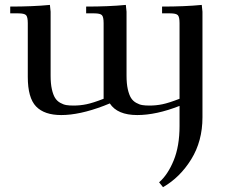

<svg xmlns="http://www.w3.org/2000/svg" viewBox="-20 -466 945 789"><path d="M22 -411.1V-439Q115.2 -439 185.1 -445.8L188 -418V-154.8Q188 -122.6 193.1 -99.6Q198.2 -76.7 206.3 -63.7Q214.4 -50.8 227.5 -43.5Q240.7 -36.1 252.7 -34.2Q264.6 -32.2 282.2 -32.2Q309.1 -32.2 335.4 -37.6Q361.8 -43 405.8 -60.1V-371.1Q405.8 -396.5 398.7 -403.8Q391.6 -411.1 367.2 -411.1H334V-439Q427.2 -439 497.1 -445.8L500 -418V-154.8Q500 -122.6 505.1 -99.6Q510.3 -76.7 518.3 -63.7Q526.4 -50.8 539.6 -43.5Q552.7 -36.1 564.7 -34.2Q576.7 -32.2 594.2 -32.2Q621.1 -32.2 647.5 -37.6Q673.8 -43 717.8 -60.1V-371.1Q717.8 -396.5 710.7 -403.8Q703.6 -411.1 679.2 -411.1H646V-439Q739.3 -439 809.1 -445.8L812 -418V16.1Q812 113.8 765.9 188.5Q719.7 263.2 649.9 303.2L633.8 283.2Q669.4 252.4 693.6 193.6Q717.8 134.8 717.8 51.8V-30.8Q622.1 6.8 543.9 6.8Q462.4 6.8 431.2 -41L405.8 -30.8Q306.6 6.8 231.9 6.8Q162.1 6.8 128.2 -28.6Q94.2 -64 94.2 -149.9V-371.1Q94.2 -396 87.2 -403.6Q80.1 -411.1 55.2 -411.1Z"/></svg>

Font: Dihjauti S
Style: Bold
Weight: 700
Designer: T. Christopher White
Version: Version 3.0.0